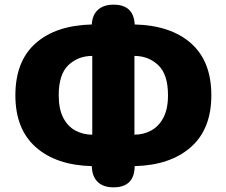

<svg xmlns="http://www.w3.org/2000/svg" viewBox="-20 -767 972 824"><path d="M467 37Q423 37 399 13.5Q375 -10 374 -54Q221 -58 133.5 -135.5Q46 -213 46 -358Q46 -504 132.5 -581Q219 -658 374 -662Q376 -703 400.5 -725Q425 -747 467 -747Q554 -747 558 -662Q713 -658 800 -581Q887 -504 887 -358Q887 -213 799 -135.5Q711 -58 558 -54Q557 37 467 37ZM376 -189V-527Q315 -527 273.5 -487.5Q232 -448 232 -358Q232 -299 251.5 -261.5Q271 -224 304 -206.5Q337 -189 376 -189ZM557 -527V-189Q595 -189 628 -206.5Q661 -224 681 -261.5Q701 -299 701 -358Q701 -448 659 -487.5Q617 -527 557 -527Z"/></svg>

Font: Chiron GoRound TC H
Style: Regular
Weight: 900
Designer: Ryoko NISHIZUKA 西塚涼子 (kana, bopomofo & ideographs); Paul D. Hunt (Latin, Greek & Cyrillic); Sandoll Communications 산돌커뮤니
Foundry: Adobe
Version: Version 1.000;hotconv 1.1.1;makeotfexe 2.6.0